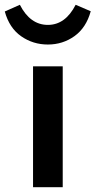

<svg xmlns="http://www.w3.org/2000/svg" viewBox="-70 -782 399 802"><path d="M68 0V-505H192V0ZM-50 -734 13 -762Q56 -678 130 -678Q203 -678 246 -762L309 -735Q290 -666 241 -631Q192 -596 130 -596Q68 -596 18.5 -630.5Q-31 -665 -50 -734Z"/></svg>

Font: Muli-Bold
Style: Bold
Weight: 700
Version: Version 2.000